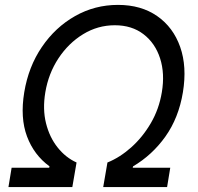

<svg xmlns="http://www.w3.org/2000/svg" viewBox="-20 -757 801 777"><path d="M14.2 0 27 -78.1H179L180.4 -83.8Q117.5 -129.6 89.3 -204.9Q61.1 -280.2 78.1 -383.5Q95.2 -487.2 149.5 -566.9Q203.8 -646.7 283.7 -691.9Q363.6 -737.2 457.4 -737.2Q551.1 -737.2 616.1 -691.9Q681.1 -646.7 709.2 -566.9Q737.2 -487.2 720.2 -383.5Q703.1 -280.2 649.7 -204.9Q596.2 -129.6 518.5 -83.8L517 -78.1H669L656.2 0H397.7L414.8 -99.4Q464.5 -119.3 510.7 -160.3Q556.8 -201.3 590.2 -258.3Q623.6 -315.3 634.9 -383.5Q647.7 -459.5 627.8 -521Q608 -582.4 560.7 -618.6Q513.5 -654.8 444.6 -654.8Q375.7 -654.8 316.4 -618.6Q257.1 -582.4 216.6 -521Q176.1 -459.5 163.4 -383.5Q152 -315.3 166.2 -258.3Q180.4 -201.3 213.1 -160.3Q245.7 -119.3 289.8 -99.4L272.7 0Z"/></svg>

Font: Inter UI
Style: Italic
Weight: 400
Italic angle: -9.39999°
Designer: Rasmus Andersson
Foundry: rsms
Version: 3.2;8d6f07862